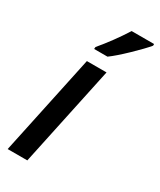

<svg xmlns="http://www.w3.org/2000/svg" viewBox="-195 -832 747 897"><g transform="rotate(30 178.5 -383.5)"><path d="M125 -541H231L116 0H10ZM127 -618Q186 -688 236 -767H357V-758Q334 -730 282 -680Q230 -630 198 -607H126Z"/></g></svg>

Font: Noto Sans UI NarrowMedium
Style: Italic
Weight: 500
Width: 4
Italic angle: -12°
Designer: Monotype Design Team
Foundry: Monotype Imaging Inc.
Version: Version 1.001